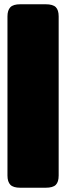

<svg xmlns="http://www.w3.org/2000/svg" viewBox="-20 -790 310 900"><path d="M15 33V-713Q15 -742 28.5 -756Q42 -770 75 -770H194Q228 -770 241.5 -756.5Q255 -743 255 -713V33Q255 63 241.5 76.5Q228 90 194 90H75Q42 90 28.5 76Q15 62 15 33Z"/></svg>

Font: Mitr
Style: Bold
Weight: 700
Designer: Thanarat Vachiruckul
Foundry: Cadson Demak
Version: Version 1.003